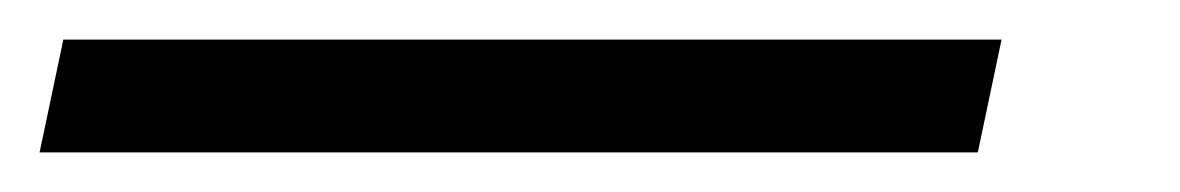

<svg xmlns="http://www.w3.org/2000/svg" viewBox="-104 60 596 97"><path d="M-84 137 -72 80H402L390 137Z"/></svg>

Font: Red Hat Display VF
Style: Italic
Weight: 300
Italic angle: -12°
Designer: Pentagram, MCKL
Foundry: Pentagram, MCKL
Version: Version 1.010